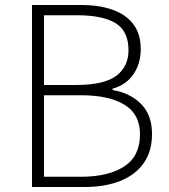

<svg xmlns="http://www.w3.org/2000/svg" viewBox="-20 -748 677 768"><path d="M108 0V-728H304Q377 -728 430.5 -709Q484 -690 513.5 -651Q543 -612 543 -551Q543 -513 530 -481Q517 -449 492.5 -426.5Q468 -404 430 -393V-388Q501 -376 544.5 -332Q588 -288 588 -212Q588 -142 554.5 -95Q521 -48 460.5 -24Q400 0 317 0ZM156 -408H283Q397 -408 445.5 -445Q494 -482 494 -547Q494 -624 442 -655.5Q390 -687 289 -687H156ZM156 -41H304Q413 -41 476.5 -82Q540 -123 540 -211Q540 -291 478 -329Q416 -367 304 -367H156Z"/></svg>

Font: Noto Sans SC ExtraLight
Style: Regular
Weight: 250
Designer: Ryoko NISHIZUKA 西塚涼子 (kana, bopomofo & ideographs); Paul D. Hunt (Latin, Greek & Cyrillic); Sandoll Communications 산돌커뮤니
Foundry: Adobe
Version: Version 2.004-H2;hotconv 1.0.118;makeotfexe 2.5.65603